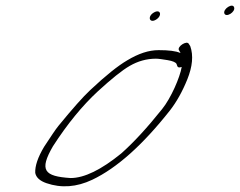

<svg xmlns="http://www.w3.org/2000/svg" viewBox="-20 -645 842 674"><path d="M165.5 -131C216.4 -210 268.9 -274 324.1 -325C371.2 -368 408 -398 435.9 -414C463.8 -430 494.2 -439 527.2 -439C536.2 -439 549.2 -437 567.8 -434C586.3 -431 597.8 -426 599.9 -420L602.4 -413C603.9 -408 609.4 -407 617.9 -410C611.7 -373 579.8 -300 549 -262C497 -197 449.4 -145 405.2 -106C335.1 -49 275.8 -20 227.8 -20C134.8 -26 117.1 -47 165.5 -131ZM613.1 -459C597.5 -466 572 -469 537 -469C502 -469 466.1 -457 426.3 -433C393.9 -414 351.2 -380 297 -329C271.2 -305 235 -264 185 -203C175.1 -191 158.8 -166 135 -130C112.8 -93 102.5 -62 103.7 -38C106.8 -22 119.9 -10 143 -2C195.1 16 249.1 12 303.9 -14C390.1 -55 481 -136 577.1 -258C598.9 -286 620.1 -323 637.8 -367C655.4 -411 659.6 -450 647.9 -483L642.8 -491C636.2 -504 601.4 -482 608 -469L613 -461C612.6 -460 612.6 -460 613.1 -459ZM767.5 -598C773.6 -582 807 -603 801.9 -619C797.2 -636 762.4 -614 767.5 -598ZM520 -601C496.1 -587 504.8 -562 527.7 -576C550.6 -590 543.9 -615 520 -601Z"/></svg>

Font: MewTooHand
Style: UltimateIta
Weight: 400
Designer: Mew Too, Robert Jablonski
Version: Version 0.77